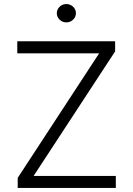

<svg xmlns="http://www.w3.org/2000/svg" viewBox="-20 -932 658 952"><path d="M67.8 0V-50.1L471.6 -667.6H65.7V-727.3H550.8V-677.2L146.7 -59.7H554.3V0ZM308.9 -821Q289.4 -821 275.6 -834.5Q261.7 -848 261.7 -866.5Q261.7 -885.3 275.6 -898.6Q289.4 -911.9 308.9 -911.9Q328.5 -911.9 342.5 -898.6Q356.5 -885.3 356.5 -866.5Q356.5 -848 342.5 -834.5Q328.5 -821 308.9 -821Z"/></svg>

Font: Inter UI Light
Style: Regular
Weight: 300
Designer: Rasmus Andersson
Foundry: rsms
Version: 3.2;8d6f07862